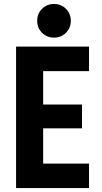

<svg xmlns="http://www.w3.org/2000/svg" viewBox="-20 -957 517 977"><path d="M61.8 0V-719.7H433V-595.2H199.6V-425.1H397.3V-304H199.6V-124.5H433V0ZM254.7 -765.5Q218.5 -765.5 193.9 -790.2Q169.2 -814.9 169.2 -851.1Q169.2 -887.3 193.9 -912Q218.6 -936.7 254.8 -936.7Q291 -936.7 315.7 -912Q340.3 -887.3 340.3 -851.1Q340.3 -814.9 315.6 -790.2Q290.9 -765.5 254.7 -765.5Z"/></svg>

Font: Reddit Sans Condensed
Style: Regular
Weight: 400
Designer: Stephen Hutchings
Foundry: Reddit
Version: Version 1.014